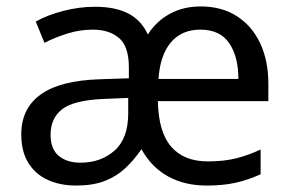

<svg xmlns="http://www.w3.org/2000/svg" viewBox="-20 -566 904 596"><path d="M603 -546Q668 -546 715 -516Q762 -486 787.5 -432Q813 -378 813 -306V-252H470Q472 -156 511.5 -110.5Q551 -65 625 -65Q675 -65 713 -74.5Q751 -84 789 -102V-25Q749 -7 710.5 1.5Q672 10 622 10Q553 10 501.5 -18.5Q450 -47 419 -103Q396 -69 368.5 -43.5Q341 -18 304.5 -4Q268 10 216 10Q168 10 129.5 -7Q91 -24 68.5 -59.5Q46 -95 46 -149Q46 -229 106 -272.5Q166 -316 290 -320L380 -323V-357Q380 -422 349.5 -448Q319 -474 268 -474Q228 -474 189.5 -462Q151 -450 118 -433L91 -499Q126 -519 176 -532Q226 -545 275 -545Q337 -545 377.5 -524.5Q418 -504 439 -459Q465 -500 507 -523Q549 -546 603 -546ZM303 -259Q209 -255 173 -227Q137 -199 137 -148Q137 -103 162.5 -82Q188 -61 230 -61Q293 -61 335.5 -98.5Q378 -136 378 -214V-262ZM602 -474Q544 -474 510.5 -434.5Q477 -395 472 -321H720Q720 -390 691.5 -432Q663 -474 602 -474Z"/></svg>

Font: Noto Sans Ol Chiki
Style: Regular
Weight: 400
Designer: Monotype Design Team, Lewis McGuffie
Foundry: Monotype Imaging Inc.
Version: Version 2.003